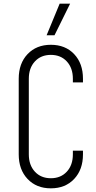

<svg xmlns="http://www.w3.org/2000/svg" viewBox="-20 -1010 522 1046"><path d="M432 -189V-169Q432 -86 384 -35Q336 16 257 16Q178.5 16 130.2 -35Q82 -86 82 -169V-581Q82 -664.5 130.2 -715.2Q178.5 -766 257 -766Q336 -766 384 -715.2Q432 -664.5 432 -581V-561H377V-581Q377 -639.5 344 -675.2Q311 -711 257 -711Q203 -711 170 -675.2Q137 -639.5 137 -581V-169Q137 -110.5 170 -74.8Q203 -39 257 -39Q311 -39 344 -74.8Q377 -110.5 377 -169V-189ZM234 -818 305 -990H362L277 -818Z"/></svg>

Font: Mohave Light
Style: Regular
Weight: 300
Designer: Gumpita Rahayu
Foundry: Tokotype
Version: Version 2.003